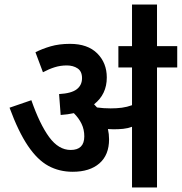

<svg xmlns="http://www.w3.org/2000/svg" viewBox="-20 -825 800 845"><path d="M460 -212Q460 -143 417.5 -106Q375 -69 300 -69Q241 -69 193 -95Q145 -121 103 -183Q61 -245 22 -351L118 -384Q155 -278 196.5 -221.5Q238 -165 291 -165Q351 -165 351 -225Q351 -255 339 -280Q327 -305 305 -327Q278 -321 247 -319L240 -411Q294 -414 317.5 -432Q341 -450 341 -481Q341 -511 321.5 -524Q302 -537 274 -537Q246 -537 220.5 -529Q195 -521 169 -507L136 -595Q165 -610 202.5 -621Q240 -632 288 -632Q366 -632 408 -590Q450 -548 450 -484Q450 -410 394 -366Q400 -360 407 -352Q435 -348 467 -348Q494 -348 516.5 -351Q539 -354 561 -362V-528H501V-622H760V-528H671V0H561V-267Q542 -260 522 -258Q502 -256 480 -256Q468 -256 455 -257Q460 -235 460 -212ZM561 -616V-805H671V-616Z"/></svg>

Font: Noto Sans SemiCondensed SemiBold
Style: Regular
Weight: 600
Width: 4
Designer: Monotype Design Team
Foundry: Monotype Imaging Inc.
Version: Version 2.013; ttfautohint (v1.8.4.7-5d5b)